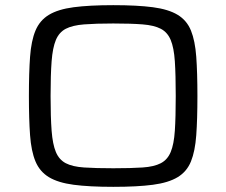

<svg xmlns="http://www.w3.org/2000/svg" viewBox="-20 -716 877 744"><path d="M419 8Q326 8 265.5 0Q205 -8 169.5 -29.5Q134 -51 117.5 -90.5Q101 -130 96.5 -192Q92 -254 92 -344Q92 -434 96.5 -496Q101 -558 117.5 -597.5Q134 -637 169.5 -658.5Q205 -680 265.5 -688Q326 -696 419 -696Q512 -696 572.5 -688Q633 -680 668.5 -658.5Q704 -637 720 -597.5Q736 -558 740.5 -496Q745 -434 745 -344Q745 -254 740.5 -192Q736 -130 720 -90.5Q704 -51 668.5 -29.5Q633 -8 572.5 0Q512 8 419 8ZM419 -64Q488 -64 532.5 -67Q577 -70 603 -83.5Q629 -97 641.5 -127Q654 -157 657.5 -209.5Q661 -262 661 -344Q661 -426 657.5 -478.5Q654 -531 641.5 -561Q629 -591 603 -604.5Q577 -618 532.5 -621.5Q488 -625 419 -625Q351 -625 306 -621.5Q261 -618 235 -604.5Q209 -591 196.5 -561Q184 -531 180 -478.5Q176 -426 176 -344Q176 -262 180 -209.5Q184 -157 196.5 -127Q209 -97 235 -83.5Q261 -70 306 -67Q351 -64 419 -64Z"/></svg>

Font: Saira Expanded
Style: Regular
Weight: 400
Width: 7
Designer: Hector Gatti with collaboration of the Omnibus-Type team
Foundry: Omnibus-Type
Version: Version 1.100; ttfautohint (v1.8.3)